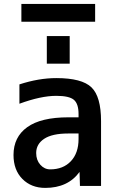

<svg xmlns="http://www.w3.org/2000/svg" viewBox="-20 -920 584 951"><path d="M369.1 -258.8H318.4Q238.3 -258.8 198.7 -232.4Q159.2 -206.1 159.2 -162.1Q159.2 -127 179.7 -104Q200.2 -81.1 228.5 -81.1Q293 -81.1 331.1 -121.6Q369.1 -162.1 369.1 -231.4ZM85.9 -812.5V-900.4H451.2V-812.5ZM211.9 -604.5V-741.2H325.2V-604.5ZM258.8 -533.2Q385.7 -533.2 433.1 -487.3Q480.5 -441.4 480.5 -320.3V1H376L374 -68.4Q316.4 10.7 204.1 10.7Q134.8 10.7 90.8 -33.7Q46.9 -78.1 46.9 -152.3Q46.9 -241.2 114.7 -290Q182.6 -338.9 318.4 -338.9H369.1V-355.5Q369.1 -406.2 345.7 -425.8Q322.3 -445.3 258.8 -445.3Q182.6 -445.3 76.2 -406.2V-502Q171.9 -533.2 258.8 -533.2Z"/></svg>

Font: Gen Shin Gothic Medium
Style: Regular
Weight: 500
Designer: [Source Han Sans]
Ryoko NISHIZUKA  (kana & ideographs); Paul D. Hunt (Latin, Greek & Cyrillic); Wenlong ZHANG  (bopomofo
Version: Version 1.002.20150607